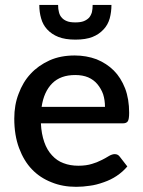

<svg xmlns="http://www.w3.org/2000/svg" viewBox="-20 -740 571 768"><path d="M146.5 -312.5H399.9Q399.9 -339.4 392.6 -362.8Q384.8 -384.8 369.6 -403.3Q355 -420.9 332.5 -430.7Q310.5 -439.9 280.8 -439.9Q222.2 -439.9 189 -406.7Q155.3 -373 146.5 -312.5ZM471.2 -246.6H143.6Q145.5 -204.6 157.2 -171.4Q168 -140.1 188 -118.7Q208 -96.7 233.9 -87.4Q260.3 -77.1 293.5 -77.1Q324.7 -77.1 348.1 -84.5Q366.2 -89.4 388.2 -100.6Q399.4 -106 417 -116.7Q429.2 -123.5 439 -123.5Q451.7 -123.5 459 -113.3L489.3 -74.2Q471.2 -52.7 446.3 -36.1Q423.8 -21 395.5 -11.2Q364.3 0 339.8 2.9Q311.5 7.3 284.7 7.3Q230.5 7.3 186.5 -10.7Q140.1 -28.8 107.9 -62.5Q75.7 -95.7 56.2 -147.9Q37.1 -199.2 37.1 -265.6Q37.1 -320.3 54.2 -364.3Q71.8 -412.1 102.1 -444.3Q132.3 -477.5 178.2 -498.5Q221.7 -518.1 278.8 -518.1Q325.2 -518.1 366.2 -502.9Q406.7 -486.3 435.1 -458Q463.4 -429.7 480.5 -386.2Q496.6 -343.8 496.6 -288.6Q496.6 -263.2 491.2 -254.9Q485.8 -246.6 471.2 -246.6ZM213.4 -592.3Q186.5 -603 168.5 -622.6Q151.4 -641.1 144.5 -666.5Q137.2 -691.4 137.2 -720.2H212.4Q212.4 -703.1 215.8 -691.4Q218.8 -678.2 227.1 -669.4Q234.4 -660.6 248 -655.3Q259.8 -650.4 281.7 -650.4Q302.2 -650.4 314.9 -655.3Q328.1 -660.6 336.4 -669.4Q343.8 -678.2 347.7 -691.4Q350.6 -704.1 350.6 -720.2H425.8Q425.8 -692.4 418.9 -666.5Q411.6 -640.6 394.5 -622.6Q376 -602.5 350.1 -592.3Q322.8 -581.5 281.7 -581.5Q240.7 -581.5 213.4 -592.3Z"/></svg>

Font: Lato-SemiBold
Style: Regular
Weight: 500
Designer: Lukasz Dziedzic with Adam Twardoch and Botio Nikoltchev
Foundry: tyPoland Lukasz Dziedzic
Version: ""